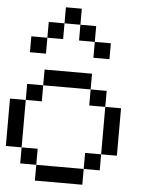

<svg xmlns="http://www.w3.org/2000/svg" viewBox="-73 -1281 1036 1339"><g transform="rotate(5 444.5 -611.5)"><path d="M222.7 0Q222.7 -27.3 222.7 -110.4Q250 -110.4 333 -110.4Q388.7 -110.4 554.7 -110.4Q554.7 -83 554.7 0Q471.7 0 222.7 0ZM110.4 -110.4Q110.4 -138.7 110.4 -222.7Q138.7 -222.7 222.7 -222.7Q222.7 -194.3 222.7 -110.4Q194.3 -110.4 110.4 -110.4ZM554.7 -110.4Q554.7 -138.7 554.7 -222.7Q583 -222.7 667 -222.7Q667 -194.3 667 -110.4Q638.7 -110.4 554.7 -110.4ZM0 -222.7Q0 -305.7 0 -554.7Q27.3 -554.7 110.4 -554.7Q110.4 -471.7 110.4 -222.7Q83 -222.7 0 -222.7ZM667 -222.7Q667 -305.7 667 -554.7Q694.3 -554.7 777.3 -554.7Q777.3 -471.7 777.3 -222.7Q750 -222.7 667 -222.7ZM110.4 -554.7Q110.4 -583 110.4 -667Q138.7 -667 222.7 -667Q222.7 -638.7 222.7 -554.7Q194.3 -554.7 110.4 -554.7ZM554.7 -554.7Q554.7 -583 554.7 -667Q583 -667 667 -667Q667 -638.7 667 -554.7Q638.7 -554.7 554.7 -554.7ZM222.7 -667Q222.7 -694.3 222.7 -777.3Q305.7 -777.3 554.7 -777.3Q554.7 -750 554.7 -667Q471.7 -667 222.7 -667ZM110.4 -888.7Q110.4 -917 110.4 -1000Q138.7 -1000 222.7 -1000Q222.7 -972.7 222.7 -888.7Q194.3 -888.7 110.4 -888.7ZM554.7 -888.7Q554.7 -917 554.7 -1000Q583 -1000 667 -1000Q667 -972.7 667 -888.7Q638.7 -888.7 554.7 -888.7ZM222.7 -1000Q222.7 -1027.3 222.7 -1110.4Q250 -1110.4 333 -1110.4Q333 -1083 333 -1000Q305.7 -1000 222.7 -1000ZM444.3 -1000Q444.3 -1027.3 444.3 -1110.4Q471.7 -1110.4 554.7 -1110.4Q554.7 -1083 554.7 -1000Q527.3 -1000 444.3 -1000ZM333 -1110.4Q333 -1138.7 333 -1222.7Q360.4 -1222.7 444.3 -1222.7Q444.3 -1194.3 444.3 -1110.4Q417 -1110.4 333 -1110.4Z"/></g></svg>

Font: Ingsat TST_CRD
Style: Regular
Weight: 300
Designer: Tofik Waleny
Version: 1.0